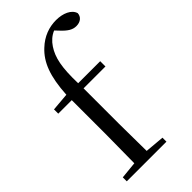

<svg xmlns="http://www.w3.org/2000/svg" viewBox="-250 -886 955 955"><g transform="rotate(-45 227.5 -408.0)"><path d="M125 0H315V-28L213 -37L211 -229V-479H365V-516H210C207 -630 219 -687 250 -734C265 -757 286 -776 311 -786L330 -766C358 -736 379 -723 405 -723C435 -723 454 -740 455 -764C445 -798 402 -816 354 -816C305 -816 257 -799 216 -760C163 -711 135 -640 128 -517L33 -509V-479H128V-229L126 -37L36 -28V0Z"/></g></svg>

Font: Harano Aji Mincho
Style: Regular
Weight: 400
Foundry: Masamichi Hosoda
Version: HaranoAjiMincho-Regular version 20230610;ttx 4.39.4